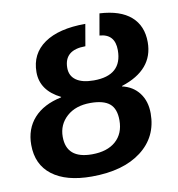

<svg xmlns="http://www.w3.org/2000/svg" viewBox="-80 -771 791 853"><g transform="rotate(-10 315.5 -344.0)"><path d="M242 -484Q242 -448 269.5 -428.5Q297 -409 349 -409Q477 -409 477 -523Q477 -596 408 -601L425 -698Q518 -693 566 -651Q614 -609 614 -535Q614 -410 468 -363L467 -361Q516 -350 544 -313Q572 -276 572 -221Q572 -115 490 -52.5Q408 10 266 10Q151 10 88 -38Q25 -86 25 -175Q25 -247 68 -295Q111 -343 192 -360L193 -362Q104 -406 104 -489Q104 -572 169.5 -617.5Q235 -663 355 -663L338 -565Q242 -565 242 -484ZM284 -87Q353 -87 391.5 -121Q430 -155 430 -215Q430 -267 402.5 -290Q375 -313 316 -313Q249 -313 209 -277Q169 -241 169 -186Q169 -87 284 -87Z"/></g></svg>

Font: Libra Sans
Style: Bold Italic
Weight: 700
Italic angle: -12°
Foundry: Context Ltd
Version: Version 1.002